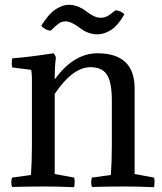

<svg xmlns="http://www.w3.org/2000/svg" viewBox="-20 -776 677 800"><path d="M446 -357Q446 -434 425.5 -465Q405 -496 357 -496Q283 -496 208 -385V-51L289 -36Q293 -20 289 4Q226 1 160 1Q114 1 30 3Q24 -16 30 -36L109 -47Q113 -102 113 -174V-448Q113 -468 110 -485L31 -495Q27 -510 31 -533Q100 -538 203 -554Q212 -544 213 -534Q208 -508 208 -445Q287 -554 386 -554Q541 -554 541 -407V-51L622 -36Q626 -20 622 4Q559 1 493 1Q447 1 363 3Q357 -16 363 -36L442 -47Q446 -102 446 -174ZM398 -702Q414 -702 426 -708Q438 -714 461 -733Q480 -733 498 -717Q496 -714 493 -708Q490 -702 479.5 -687.5Q469 -673 457 -662Q445 -651 425.5 -642Q406 -633 385 -633Q347 -633 312 -660Q277 -687 253 -687Q238 -687 225.5 -678.5Q213 -670 191 -648Q170 -650 152 -668Q154 -672 157.5 -677.5Q161 -683 172.5 -698.5Q184 -714 196.5 -725.5Q209 -737 228.5 -746.5Q248 -756 267 -756Q304 -756 339 -729Q374 -702 398 -702Z"/></svg>

Font: Adamina
Style: Regular
Weight: 400
Designer: Cyreal (www.cyreal.org)
Foundry: Alexei Vanyashin
Version: Version 1.013